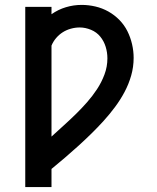

<svg xmlns="http://www.w3.org/2000/svg" viewBox="-20 -558 640 783"><path d="M83 205V-530H190V-500Q217 -519 248.5 -528.5Q280 -538 313 -538Q341 -538 369 -531.5Q397 -525 422 -511Q447 -497 467 -476.5Q487 -456 499.5 -431Q512 -406 518.5 -378Q525 -350 525 -322Q525 -285 515 -250Q505 -215 488 -183Q471 -151 449 -121.5Q427 -92 403 -65.5Q379 -39 353 -13.5Q327 12 300 36.5Q273 61 245.5 84.5Q218 108 190 131V205ZM190 -1Q215 -24 240 -46.5Q265 -69 289 -92.5Q313 -116 335 -141Q357 -166 375.5 -194Q394 -222 406 -254Q418 -286 418 -320Q418 -344 411 -367Q404 -390 389 -408.5Q374 -427 351 -436.5Q328 -446 305 -446Q287 -446 269 -441Q251 -436 236 -426.5Q221 -417 209 -403Q197 -389 190 -372Z"/></svg>

Font: Iosevka Curly SmBdEx
Style: Regular
Weight: 600
Width: 7
Monospace: yes
Designer: Belleve Invis
Foundry: Belleve Invis
Version: Version 11.1.0; ttfautohint (v1.8.3)